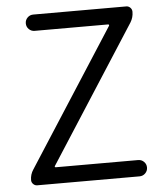

<svg xmlns="http://www.w3.org/2000/svg" viewBox="-52 -778 706 825"><g transform="rotate(-5 300.5 -366.0)"><path d="M75.2 0Q65.4 0 58.1 -7.3Q50.8 -14.6 50.8 -24.4Q50.8 -48.8 64.5 -69.3L442.4 -656.2Q443.4 -658.2 442.4 -660.2Q441.4 -662.1 438.5 -662.1H122.1Q107.4 -662.1 97.2 -672.4Q86.9 -682.6 86.9 -697.3Q86.9 -711.9 97.2 -722.2Q107.4 -732.4 122.1 -732.4H523.4Q533.2 -732.4 540.5 -725.1Q547.9 -717.8 547.9 -707Q547.9 -682.6 535.2 -662.1L158.2 -76.2Q156.2 -74.2 157.7 -72.3Q159.2 -70.3 161.1 -70.3H516.6Q531.2 -70.3 541.5 -60.1Q551.8 -49.8 551.8 -35.2Q551.8 -20.5 541.5 -10.3Q531.2 0 516.6 0Z"/></g></svg>

Font: Gen Jyuu Gothic P Normal
Style: Regular
Weight: 300
Designer: [Source Han Sans]
Ryoko NISHIZUKA  (kana & ideographs); Paul D. Hunt (Latin, Greek & Cyrillic); Wenlong ZHANG  (bopomofo
Version: Version 1.002.20150607